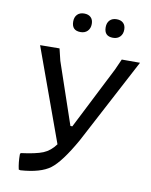

<svg xmlns="http://www.w3.org/2000/svg" viewBox="-92 -908 776 984"><g transform="rotate(10 295.5 -416.0)"><path d="M266 -840Q288 -840 300.5 -828Q313 -816 313 -794Q313 -771 299.5 -757Q286 -743 263 -743Q217 -743 217 -790Q217 -813 230 -826.5Q243 -840 266 -840ZM435 -840Q457 -840 469.5 -828Q482 -816 482 -794Q482 -771 468.5 -757Q455 -743 432 -743Q386 -743 386 -790Q386 -813 399 -826.5Q412 -840 435 -840ZM66 -72 69 -79Q147 -89 183.5 -104Q220 -119 247 -156L71 -641L172 -642L187 -580L296 -260H306L471 -585L496 -641H591L356 -196Q287 -74 237 -36.5Q187 1 83 8L74 6Q66 -29 66 -72Z"/></g></svg>

Font: Alegreya Sans Medium
Style: Italic
Weight: 500
Italic angle: -7°
Designer: Juan Pablo del Peral
Foundry: Huerta Tipografica
Version: Version 2.007